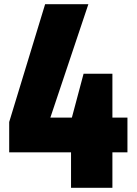

<svg xmlns="http://www.w3.org/2000/svg" viewBox="-20 -826 655 919"><path d="M320 73V-97H24V-242L196 -806H403L221 -263H324L380 -473H518V-263H590V-97H518V73Z"/></svg>

Font: Farlight84_Sys_V01
Style: Bold
Weight: 700
Designer: Monotype Design Team, Nadine Chahine and Nizar Qandah
Foundry: Monotype Imaging Inc.
Version: Version 2.004;October 31, 2024;FontCreator 14.0.0.2814 64-bi